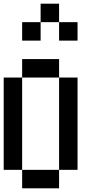

<svg xmlns="http://www.w3.org/2000/svg" viewBox="-20 -1120 540 1040"><path d="M0 -200V-700H100V-200ZM100 -200H300V-100H100ZM100 -700V-800H300V-700ZM100 -900V-1000H200V-900ZM300 -1100V-1000H200V-1100ZM300 -200V-700H400V-200ZM300 -1000H400V-900H300Z"/></svg>

Font: GalmuriMono9 Regular
Style: Regular
Weight: 400
Designer: Lee Minseo (quiple)
Version: Version 2.399;hotconv 1.1.1;makeotfexe 2.6.0 DEVELOPMENT